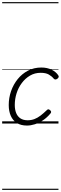

<svg xmlns="http://www.w3.org/2000/svg" viewBox="-20 -1145 564 1780"><path d="M230 19Q174 19 136.5 -4.5Q99 -28 80 -71Q61 -114 61 -171Q61 -238 82.5 -300Q104 -362 144 -411.5Q184 -461 239.5 -490Q295 -519 363 -519Q418 -519 459 -498.5Q500 -478 520 -447Q526 -438 524 -431Q522 -424 512 -415Q502 -408 493.5 -408Q485 -408 478 -416Q459 -439 431.5 -454.5Q404 -470 357 -470Q302 -470 258 -444Q214 -418 182 -375Q150 -332 133.5 -279.5Q117 -227 117 -172Q117 -129 130 -97Q143 -65 169.5 -47.5Q196 -30 236 -30Q270 -30 299 -41Q328 -52 356 -73.5Q384 -95 414 -124Q422 -133 430.5 -131Q439 -129 445 -123Q453 -116 454 -108.5Q455 -101 447 -92Q415 -54 378 -29.5Q341 -5 303 7Q265 19 230 19ZM0 605H522V615H0ZM0 -20H522V0H0ZM0 -505H522V-500H0ZM0 -1125H522V-1115H0Z"/></svg>

Font: Playwrite CU Guides
Style: Regular
Weight: 400
Designer: Veronika Burian, José Scaglione
Foundry: TypeTogether
Version: Version 1.003